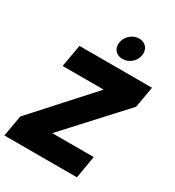

<svg xmlns="http://www.w3.org/2000/svg" viewBox="-216 -1051 1070 1176"><g transform="rotate(30 318.5 -463.5)"><path d="M637 -705H124L96 -547H386L26 -149L0 0H513L540 -159H247L611 -556ZM391 -767C437 -767 477 -801 485 -846C493 -892 465 -927 419 -927C374 -927 333 -892 325 -846C317 -801 346 -767 391 -767Z"/></g></svg>

Font: SVN-Poppins ExtraBold
Style: Italic
Weight: 800
Italic angle: -10°
Designer: Ninad Kale (Devanagari), Jonny Pinhorn (Latin)
Foundry: Indian Type Foundry
Version: Version 3.002 2017